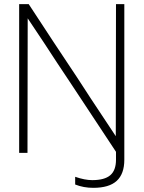

<svg xmlns="http://www.w3.org/2000/svg" viewBox="-20 -707 691 922"><path d="M118 -687Q242 -497 349 -337Q361 -318 378 -292.5Q395 -267 416 -234L536 -53L537 -687H577V60Q577 128 540.5 161.5Q504 195 428 195Q381 195 341 179V142Q387 158 423 158Q482 158 509.5 134.5Q537 111 537 60V22L319 -308Q250 -411 191 -502L113 -619L112 27H72V-687Z"/></svg>

Font: Gmarket Sans TTF Light
Style: Regular
Weight: 300
Designer: Creative Director : Sungho Lee; Art Director : Kiwoong Choi; Project Manager : Sori Yang, Jongwook Yoon; Font Designer :
Foundry: Sandoll Inc.
Version: Version 1.000;hotconv 1.0.109;makeotfexe 2.5.65596